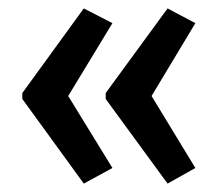

<svg xmlns="http://www.w3.org/2000/svg" viewBox="-20 -588 518 456"><path d="M33 -367V-353L179 -152L247 -189L142 -360L247 -533L179 -568ZM231 -367V-353L378 -152L444 -189L340 -360L444 -533L378 -568Z"/></svg>

Font: Noto Sans Kannada UI ExtraCondensed Medium
Style: Regular
Weight: 500
Width: 2
Designer: Jelle Bosma - Monotype Design Team
Foundry: Monotype Imaging Inc.
Version: Version 2.005